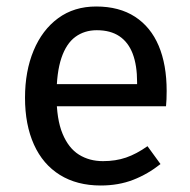

<svg xmlns="http://www.w3.org/2000/svg" viewBox="-20 -559 585 591"><path d="M276 -539Q347 -539 395.5 -507.5Q444 -476 468.5 -418Q493 -360 493 -279Q493 -266 492.5 -253.5Q492 -241 491 -232H139V-300H402Q402 -302 402 -303.5Q402 -305 402 -306Q402 -358 388.5 -393.5Q375 -429 347.5 -447.5Q320 -466 278 -466Q240 -466 212 -445.5Q184 -425 169 -380.5Q154 -336 154 -265Q154 -192 172.5 -147.5Q191 -103 223 -83Q255 -63 297 -63Q336 -63 368 -74Q400 -85 434 -109L474 -54Q435 -23 390 -5.5Q345 12 290 12Q217 12 164.5 -20.5Q112 -53 84.5 -114Q57 -175 57 -258Q57 -340 83.5 -403.5Q110 -467 159 -503Q208 -539 276 -539Z"/></svg>

Font: Fira Sans Variable
Style: Regular
Weight: 400
Designer: Carrois Corporate & Edenspiekermann AG
Foundry: Carrois Corporate GbR & Edenspiekermann AG
Version: Version 4.202